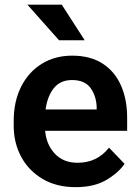

<svg xmlns="http://www.w3.org/2000/svg" viewBox="-20 -770 578 800"><path d="M295.4 9.8Q215.3 9.8 157.5 -24.4Q99.6 -58.6 68.4 -116.5Q37.1 -174.3 37.1 -246.1V-265.6Q37.1 -347.2 67.9 -408.4Q98.6 -469.7 153.6 -503.9Q208.5 -538.1 280.8 -538.1Q356 -538.1 407 -505.4Q458 -472.7 483.9 -414.3Q509.8 -356 509.8 -279.3V-225.1H168Q173.3 -167 208.7 -129.4Q244.1 -91.8 303.2 -91.8Q385.3 -91.8 434.1 -154.8L499 -87.4Q474.1 -50.3 423.3 -20.3Q372.6 9.8 295.4 9.8ZM279.8 -436.5Q231.9 -436.5 204.8 -403.3Q177.7 -370.1 169.9 -314H382.8V-323.7Q381.3 -369.6 357.4 -403.1Q333.5 -436.5 279.8 -436.5ZM237.3 -750.5 333 -602.1H226.1L94.2 -750.5Z"/></svg>

Font: Vazirmatn RD SemiBold
Style: Regular
Weight: 600
Designer: Saber Rastikerdar
Foundry: Saber Rastikerdar
Version: Version 32.102